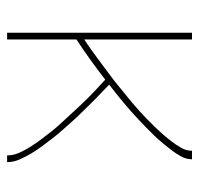

<svg xmlns="http://www.w3.org/2000/svg" viewBox="-30 -530 560 540"><g transform="rotate(90 250.0 -260.0)"><path d="M72 0V-520H91V-217Q105 -226 117.5 -235Q130 -244 143 -253.5Q156 -263 168.5 -272.5Q181 -282 194 -291.5Q207 -301 219 -311Q231 -321 243.5 -331Q256 -341 268 -351Q280 -361 291.5 -371.5Q303 -382 314.5 -393Q326 -404 337 -415.5Q348 -427 358.5 -439Q369 -451 378.5 -463.5Q388 -476 396 -490Q404 -504 404 -520H428Q428 -504 420 -489.5Q412 -475 402.5 -462.5Q393 -450 382.5 -437.5Q372 -425 361 -413.5Q350 -402 338.5 -391Q327 -380 315.5 -369Q304 -358 292 -347.5Q280 -337 268 -327Q256 -317 243.5 -307Q231 -297 218 -287Q231 -274 244.5 -261.5Q258 -249 270.5 -236Q283 -223 296 -210Q309 -197 321 -183.5Q333 -170 345.5 -156Q358 -142 369 -127.5Q380 -113 391 -98.5Q402 -84 411.5 -68Q421 -52 428.5 -35Q436 -18 436 0H417Q417 -18 409.5 -34.5Q402 -51 392.5 -66Q383 -81 372.5 -95Q362 -109 351 -123Q340 -137 328 -150Q316 -163 304 -176Q292 -189 280 -202Q268 -215 255.5 -227.5Q243 -240 230 -252Q217 -264 204 -276Q177 -255 148.5 -234.5Q120 -214 91 -195V0Z"/></g></svg>

Font: Zed Mono Thin
Style: Regular
Weight: 100
Monospace: yes
Designer: Belleve Invis
Foundry: Belleve Invis
Version: Version 1.0.0; ttfautohint (v1.8.4)